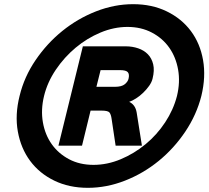

<svg xmlns="http://www.w3.org/2000/svg" viewBox="-20 -860 1000 920"><path d="M945 -401Q922 -310 868 -229.5Q814 -149 740.5 -89Q667 -29 579 5.5Q491 40 401 40Q311 40 240 5.5Q169 -29 124.5 -89Q80 -149 65.5 -229.5Q51 -310 74 -401Q96 -492 150.5 -572Q205 -652 278.5 -711.5Q352 -771 440 -805.5Q528 -840 618 -840Q708 -840 779 -805.5Q850 -771 894.5 -711.5Q939 -652 953 -572Q967 -492 945 -401ZM828 -400Q844 -466 833.5 -526Q823 -586 791 -631.5Q759 -677 707.5 -704Q656 -731 591 -731Q526 -731 461.5 -704Q397 -677 342.5 -631.5Q288 -586 247.5 -526Q207 -466 191 -400Q175 -334 185.5 -274Q196 -214 228 -169Q260 -124 311 -97Q362 -70 428 -70Q494 -70 558.5 -97Q623 -124 677.5 -169Q732 -214 771.5 -274Q811 -334 828 -400ZM660 -162H534L515 -289Q512 -312 504.5 -321Q497 -330 467 -330H414L373 -162H260L377 -638H583Q614 -638 642 -628.5Q670 -619 688.5 -600Q707 -581 714 -552Q721 -523 711 -483Q707 -466 694.5 -448.5Q682 -431 666 -415.5Q650 -400 632 -388.5Q614 -377 599 -372Q629 -358 635 -320ZM596 -483Q601 -504 592.5 -514Q584 -524 555 -524H462L442 -444H530Q563 -444 578 -456.5Q593 -469 596 -483Z"/></svg>

Font: TypoPRO Sinkin Sans
Style: 800 Black Italic
Weight: 900
Italic angle: -112°
Designer: Keith Bates
Foundry: K-Type
Version: Sinkin Sans (version 1.0)  by Keith Bates   •   © 2014   www